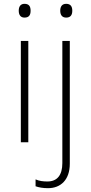

<svg xmlns="http://www.w3.org/2000/svg" viewBox="-20 -744 475 1004"><path d="M108 -724C87 -724 78 -709 78 -688C78 -667 87 -652 108 -652C133 -652 140 -667 140 -688C140 -709 133 -724 108 -724ZM295 -688C295 -667 304 -652 326 -652C350 -652 358 -667 358 -688C358 -709 350 -724 326 -724C304 -724 295 -709 295 -688ZM128 -530H89V0H128ZM231 240C297 240 345 197 345 112V-530H306V109C306 172 279 205 228 205C207 205 186 203 166 194V230C183 236 204 240 231 240Z"/></svg>

Font: Noto Sans Cherokee ExtraLight
Style: Regular
Weight: 200
Designer: Monotype Design Team
Foundry: Monotype Imaging Inc.
Version: Version 2.001